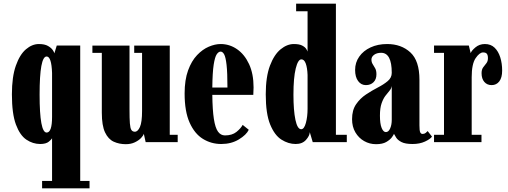

<svg xmlns="http://www.w3.org/2000/svg" viewBox="-20 -770 2754 1040"><path d="M208 250V210H262V-21Q260 -16 244.8 -3Q229.5 10 197.5 10Q158 10 123 -13.5Q88 -37 66.2 -95.5Q44.5 -154 44.5 -259Q44.5 -354 65.8 -414.2Q87 -474.5 120.5 -503Q154 -531.5 190.5 -531.5Q222 -531.5 240 -521Q258 -510.5 266 -498.5Q274 -486.5 274.5 -481L287.5 -523.5H414.5V210H465V250ZM232.5 -52Q262 -52 262 -136.5V-374.5Q259 -464 232.5 -464Q194.5 -464 194.5 -257.5Q194.5 -52 232.5 -52Z M661.5 11Q625.5 11 596 -2.5Q566.5 -16 549 -52.8Q531.5 -89.5 531.5 -160V-483.5H480.5V-523H681.5V-177.5Q681.5 -128 683.5 -101.8Q685.5 -75.5 691.8 -66Q698 -56.5 710.5 -56.5Q726.5 -56.5 738 -82.2Q749.5 -108 749.5 -169V-483.5H707V-523H899.5V-40H942.5V0H769L759 -45.5Q756.5 -35.5 743.8 -22.2Q731 -9 710 1Q689 11 661.5 11Z M1178.5 10Q1124 10 1079 -17.8Q1034 -45.5 1007 -106Q980 -166.5 980 -263.5Q980 -337.5 998.8 -388.8Q1017.5 -440 1047.5 -471.5Q1077.5 -503 1111.2 -517.2Q1145 -531.5 1175 -531.5Q1223.5 -531.5 1264 -503.5Q1304.5 -475.5 1329 -423Q1353.5 -370.5 1353.5 -296.5Q1353.5 -277 1352 -256H1130Q1131 -174 1138.5 -125.8Q1146 -77.5 1160.8 -57Q1175.5 -36.5 1198.5 -36.5Q1237 -36.5 1260.5 -55.2Q1284 -74 1294.5 -93.5L1327.5 -67Q1314.5 -39.5 1273.8 -14.8Q1233 10 1178.5 10ZM1175 -490.5Q1164 -490.5 1154 -476Q1144 -461.5 1137.5 -419.8Q1131 -378 1130 -296H1212Q1212 -377 1207.2 -418.8Q1202.5 -460.5 1194.2 -475.5Q1186 -490.5 1175 -490.5Z M1581.5 10Q1542 10 1504.8 -13.5Q1467.5 -37 1443.5 -95.5Q1419.5 -154 1419.5 -259Q1419.5 -354 1442.2 -414.2Q1465 -474.5 1500 -503Q1535 -531.5 1571.5 -531.5Q1601.5 -531.5 1617.2 -523Q1633 -514.5 1639 -504.5Q1645 -494.5 1646 -490.5V-709H1584V-750H1799.5V-40H1858.5V0H1674L1658 -54Q1657 -34 1637.2 -12Q1617.5 10 1581.5 10ZM1611.5 -70Q1627.5 -70 1636.8 -104Q1646 -138 1646 -181V-364Q1644.5 -403 1636.2 -425.8Q1628 -448.5 1612.5 -448.5Q1594 -448.5 1581.8 -398.8Q1569.5 -349 1569.5 -257.5Q1569.5 -172 1580.2 -121Q1591 -70 1611.5 -70Z M2017 11Q1982 11 1952.5 -5.8Q1923 -22.5 1905 -53Q1887 -83.5 1887 -124.5Q1887 -173.5 1908.8 -205.2Q1930.5 -237 1962.5 -258.2Q1994.5 -279.5 2026.5 -296Q2058.5 -312.5 2080.2 -330.8Q2102 -349 2102 -375.5Q2102 -484 2044.5 -484Q2021 -484 2006.5 -473.2Q1992 -462.5 1992 -447.5Q1992 -433 1998.8 -422.5Q2005.5 -412 2012.2 -400Q2019 -388 2019 -367.5Q2019 -340 2003 -324.5Q1987 -309 1962 -309Q1936 -309 1919.8 -331Q1903.5 -353 1903.5 -391Q1903.5 -431.5 1925.8 -463.2Q1948 -495 1987.2 -513.2Q2026.5 -531.5 2077 -531.5Q2153.5 -531.5 2202.8 -486.2Q2252 -441 2252 -338V-91Q2252 -63 2256 -53.8Q2260 -44.5 2269 -44.5Q2279 -44.5 2286 -50.2Q2293 -56 2296.5 -60L2320 -30Q2310.5 -16.5 2281.8 -3.2Q2253 10 2214.5 10Q2175 10 2154.8 -0.5Q2134.5 -11 2126.2 -24.2Q2118 -37.5 2114 -45Q2112.5 -40 2102.8 -26.5Q2093 -13 2072.5 -1Q2052 11 2017 11ZM2070 -54.5Q2084.5 -54.5 2093.2 -74Q2102 -93.5 2102 -121V-304.5Q2100 -290.5 2090 -278.8Q2080 -267 2068 -251.5Q2056 -236 2047 -210.5Q2038 -185 2038 -143.5Q2038 -99.5 2047.2 -77Q2056.5 -54.5 2070 -54.5Z M2331 0V-40H2385V-483.5H2331V-523.5H2519.5L2529.5 -482Q2533.5 -495 2555 -513.2Q2576.5 -531.5 2606.5 -531.5Q2638.5 -531.5 2659 -511.8Q2679.5 -492 2689.8 -459.2Q2700 -426.5 2700 -387.5Q2700 -349.5 2684.5 -329.2Q2669 -309 2643 -309Q2618.5 -309 2603.5 -326.2Q2588.5 -343.5 2588.5 -373.5Q2588.5 -393.5 2597.2 -405.2Q2606 -417 2614.5 -427.5Q2623 -438 2623 -455Q2623 -471 2617.2 -478.5Q2611.5 -486 2596.5 -486Q2577.5 -486 2556.2 -454.8Q2535 -423.5 2535 -352V-40H2588V0Z"/></svg>

Font: Imbue 10pt Black
Style: Regular
Weight: 900
Designer: Tyler Finck
Foundry: Etcetera Type Company
Version: Version 1.102; ttfautohint (v1.8.3)